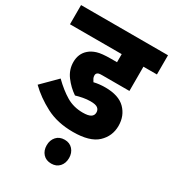

<svg xmlns="http://www.w3.org/2000/svg" viewBox="-198 -731 945 1048"><g transform="rotate(30 274.0 -206.5)"><path d="M308 -193Q285 -193 261.5 -188.5Q238 -184 218 -178Q178 -205 148.5 -244.5Q119 -284 119 -332Q119 -385 155 -416Q173 -432 201.5 -441Q230 -450 289 -450H326V-501H0V-622H548V-501H463V-348H293Q278 -348 271.5 -346.5Q265 -345 261 -341Q255 -336 255 -326Q255 -316 259 -308Q263 -300 269 -291Q302 -299 340 -299Q425 -299 466 -257.5Q507 -216 507 -153Q507 -88 460 -44Q413 0 307 0Q209 0 136.5 -38Q64 -76 12 -127L104 -219Q152 -172 197.5 -145Q243 -118 301 -118Q335 -118 350.5 -127.5Q366 -137 366 -156Q366 -173 353.5 -183Q341 -193 308 -193ZM220 134Q220 102 239 80.5Q258 59 291 59Q323 59 342 80.5Q361 102 361 134Q361 167 342 188Q323 209 291 209Q258 209 239 188Q220 167 220 134Z"/></g></svg>

Font: Noto Sans Condensed ExtraBold
Style: Italic
Weight: 800
Width: 3
Italic angle: -12°
Designer: Monotype Design Team
Foundry: Monotype Imaging Inc.
Version: Version 2.013; ttfautohint (v1.8.4.7-5d5b)